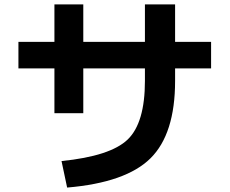

<svg xmlns="http://www.w3.org/2000/svg" viewBox="-20 -803 1040 870"><path d="M63.5 -613.3H226.6V-783.2H357.4V-613.3H636.7V-783.2H773.4V-613.3H936.5V-493.2H773.4V-436.5Q773.4 -196.3 662.1 -85.9Q550.8 24.4 284.2 46.9L258.8 -73.2Q480.5 -95.7 558.6 -170.9Q636.7 -246.1 636.7 -436.5V-493.2H357.4V-290H226.6V-493.2H63.5Z"/></svg>

Font: Mgen+ 1c bold
Style: Bold
Weight: 700
Designer: [Source Han Sans]
Ryoko NISHIZUKA  (kana & ideographs); Paul D. Hunt (Latin, Greek & Cyrillic); Wenlong ZHANG  (bopomofo
Version: Version 1.059.20150602